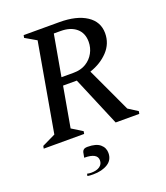

<svg xmlns="http://www.w3.org/2000/svg" viewBox="-160 -768 962 1116"><g transform="rotate(-20 321.0 -210.5)"><path d="M3 0 6 -16 89 -56 185 -604 116 -644 119 -660H340Q446 -660 507 -620Q568 -580 568 -509Q568 -445 524 -398Q480 -351 411 -328L539 -53L597 -16L594 0H448L319 -306H234L190 -57L256 -16L253 0ZM329 -609H287L242 -355H317Q362 -355 394 -374.5Q426 -394 443.5 -426Q461 -458 461 -495Q461 -549 425.5 -579Q390 -609 329 -609ZM223 239Q215 239 204.5 238.5Q194 238 187 236L190 223Q204 226 215 226Q249 226 268 212.5Q287 199 287 175Q287 130 206 130L212 98Q214 89 221.5 83Q229 77 246 77Q298 77 323 98Q348 119 348 152Q348 195 312.5 217Q277 239 223 239Z"/></g></svg>

Font: Spectral SC Medium
Style: Italic
Weight: 500
Italic angle: -10°
Designer: Jean-Baptiste Levee
Foundry: Production Type
Version: Version 2.001